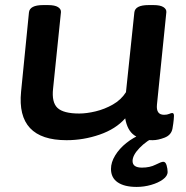

<svg xmlns="http://www.w3.org/2000/svg" viewBox="-20 -545 733 756"><path d="M242 7Q44 7 63 -184L94 -496Q97 -525 150 -525H169Q196 -525 208.5 -517Q221 -509 220 -497L189 -196Q183 -142 206.5 -120Q230 -98 292 -98Q321 -98 356.5 -106.5Q392 -115 424.5 -133.5Q457 -152 476 -182L509 -496Q512 -525 565 -525H585Q611 -525 623.5 -517Q636 -509 635 -497L598 -133Q594 -93 626 -93Q638 -93 646 -96.5Q654 -100 658 -100Q665 -100 665 -89Q665 -86 664 -73.5Q663 -61 659 -38Q654 -13 628 -3Q602 7 581 7Q536 7 508.5 -12.5Q481 -32 473 -79Q436 -37 372.5 -15Q309 7 242 7ZM518 191Q470 191 443.5 173Q417 155 417 120Q417 94 433.5 67Q450 40 477.5 18Q505 -4 538 -17L597 -10Q557 9 529.5 37.5Q502 66 502 89Q502 115 539 115Q570 115 592.5 103.5Q615 92 623 92Q632 92 636 106Q640 120 640 132Q640 148 621.5 161.5Q603 175 575 183Q547 191 518 191Z"/></svg>

Font: Asap Expanded Expanded SemiBold
Style: Italic
Weight: 600
Width: 7
Italic angle: -6°
Designer: Pablo Cosgaya
Foundry: Omnibus-Type
Version: Version 3.001; ttfautohint (v1.8.4.7-5d5b)